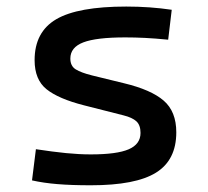

<svg xmlns="http://www.w3.org/2000/svg" viewBox="-20 -547 626 577"><path d="M252.9 9.8Q194.3 9.8 152.6 6.3Q110.8 2.9 76.2 -4.9L87.9 -98.6Q139.2 -90.8 178.5 -86.9Q217.8 -83 252.9 -83Q331.5 -83 366.9 -98.4Q402.3 -113.8 402.3 -147.5Q402.3 -170.9 389.9 -182.4Q377.4 -193.8 351.6 -200.2L232.4 -230.5Q155.8 -250 119.9 -278.8Q84 -307.6 84 -366.2Q84 -451.2 149.2 -489.3Q214.4 -527.3 359.4 -527.3Q430.7 -527.3 496.1 -517.6L485.4 -427.7Q445.8 -431.6 415.5 -433.1Q385.3 -434.6 356.4 -434.6Q269.5 -434.6 230.5 -419.7Q191.4 -404.8 191.4 -371.1Q191.4 -348.6 207.5 -338.6Q223.6 -328.6 256.8 -320.3L352.5 -296.9Q434.1 -277.3 471.9 -244.6Q509.8 -211.9 509.8 -149.4Q509.8 -65.9 448.7 -28.1Q387.7 9.8 252.9 9.8Z"/></svg>

Font: Cascadia Mono PL
Style: Regular
Weight: 400
Monospace: yes
Designer: Aaron Bell
Foundry: Saja Typeworks
Version: Version 2404.023; ttfautohint (v1.8.4)